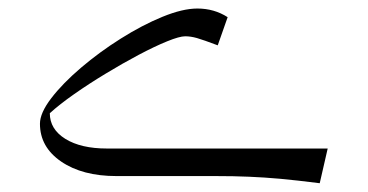

<svg xmlns="http://www.w3.org/2000/svg" viewBox="-20 -409 854 446"><path d="M741.2 -64 722.7 16.6Q668.9 9.8 630.9 6.3Q592.8 2.9 558.1 1.5Q523.4 0 480 0H250.5Q171.4 0 122.1 -33.7Q72.8 -67.4 72.8 -121.6Q72.8 -146.5 99.1 -180.9Q125.5 -215.3 168.2 -251.7Q210.9 -288.1 260.5 -319.3Q310.1 -350.6 357.2 -369.9Q404.3 -389.2 438.5 -389.2Q477.5 -389.2 508.8 -369.1L485.8 -303.7Q452.1 -316.4 437.5 -320.6Q422.9 -324.7 410.2 -324.7Q397 -324.7 368.2 -313Q339.4 -301.3 302 -281.5Q264.6 -261.7 225.6 -238Q186.5 -214.4 152.3 -190.4Q118.2 -166.5 95.7 -146Q95.7 -108.9 131.8 -86.4Q168 -64 228.5 -64Z"/></svg>

Font: Pinar-DS3-FD Light
Style: Regular
Weight: 300
Designer: Amin Abedi
Version: Version 3.000